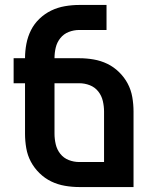

<svg xmlns="http://www.w3.org/2000/svg" viewBox="-20 -755 640 775"><path d="M519 0H300Q271 0 242 -5Q213 -10 187 -22.5Q161 -35 139.5 -56Q118 -77 104.5 -102.5Q91 -128 86 -157Q81 -186 81 -215V-419H35V-520H81Q81 -549 86.5 -578Q92 -607 105 -633Q118 -659 139.5 -679.5Q161 -700 187 -712.5Q213 -725 242 -730Q271 -735 300 -735H410V-634H300Q278 -634 257.5 -626Q237 -618 223.5 -601Q210 -584 205 -563Q200 -542 200 -520H300Q329 -520 358 -515Q387 -510 413 -497.5Q439 -485 460.5 -464Q482 -443 495.5 -417.5Q509 -392 514 -363Q519 -334 519 -305ZM400 -101V-305Q400 -326 395 -347.5Q390 -369 376.5 -386Q363 -403 342.5 -411Q322 -419 300 -419H200V-215Q200 -194 205 -172.5Q210 -151 223.5 -134Q237 -117 257.5 -109Q278 -101 300 -101Z"/></svg>

Font: Iosevka Extended
Style: Bold
Weight: 700
Width: 7
Monospace: yes
Designer: Belleve Invis
Foundry: Belleve Invis
Version: Version 32.5.0; ttfautohint (v1.8.4)